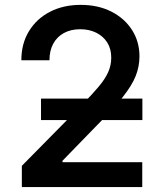

<svg xmlns="http://www.w3.org/2000/svg" viewBox="-20 -757 659 777"><path d="M68.4 0V-85.9L317.4 -338.4Q354.5 -377 379.6 -406.7Q404.8 -436.5 417.5 -464.4Q430.2 -492.2 430.2 -523.9Q430.2 -559.6 413.8 -585.2Q397.5 -610.8 369.1 -624.8Q340.8 -638.7 304.7 -638.7Q266.6 -638.7 238.5 -623.3Q210.4 -607.9 195.3 -579.8Q180.2 -551.8 180.2 -513.2H66.4Q66.4 -580.6 97.4 -631.1Q128.4 -681.6 182.6 -709.5Q236.8 -737.3 306.6 -737.3Q377 -737.3 430.7 -710Q484.4 -682.6 514.4 -635.5Q544.4 -588.4 544.4 -528.8Q544.4 -488.8 529.5 -450.4Q514.6 -412.1 476.6 -364Q438.5 -315.9 369.6 -247.1L232.9 -106.4V-100.6H555.7V0ZM146 -271V-357.9H556.2V-271Z"/></svg>

Font: Inter
Style: 540
Weight: 540
Designer: Rasmus Andersson
Foundry: rsms
Version: Version 4.001;git-66647c0bb